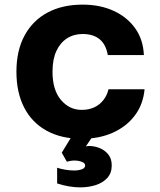

<svg xmlns="http://www.w3.org/2000/svg" viewBox="-20 -588 690 830"><path d="M333 12Q245 12 181.5 -23Q118 -58 84.5 -123Q51 -188 51 -278Q51 -370 86.5 -435Q122 -500 186 -534Q250 -568 337 -568Q413 -568 471.5 -541Q530 -514 564.5 -465.5Q599 -417 602 -350H446Q438 -396 410.5 -418.5Q383 -441 337 -441Q299 -441 269.5 -422Q240 -403 223.5 -367Q207 -331 207 -278Q207 -199 243.5 -156Q280 -113 333 -113Q364 -113 387.5 -124Q411 -135 427 -155.5Q443 -176 449 -202H605Q599 -137 563 -89Q527 -41 468 -14.5Q409 12 333 12ZM326 222Q303 222 277 217.5Q251 213 227 205V137Q241 142 261.5 145.5Q282 149 300 149Q319 149 333.5 144Q348 139 348 127Q348 117 333.5 111.5Q319 106 302 106Q293 106 284.5 107.5Q276 109 269 111L247 72L308 -28L385 -5L351 45Q355 44 358.5 43.5Q362 43 365 43Q388 43 410.5 52Q433 61 448 79.5Q463 98 463 127Q463 160 444 181Q425 202 394 212Q363 222 326 222Z"/></svg>

Font: Azeret Mono
Style: Bold
Weight: 700
Designer: Martin Vácha
Foundry: Displaay
Version: Version 1.002